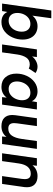

<svg xmlns="http://www.w3.org/2000/svg" viewBox="966 -1704 746 2719"><g transform="rotate(90 1339.5 -344.0)"><path d="M149 -75 136 0H30L128 -697H238L201 -429Q229 -465 268 -483.5Q307 -502 352 -502Q406 -502 449 -477Q492 -452 516 -404.5Q540 -357 540 -292Q540 -216 509.5 -147Q479 -78 422.5 -34.5Q366 9 292 9Q242 9 205 -11.5Q168 -32 149 -75ZM428 -279Q428 -335 399 -368Q370 -401 319 -401Q273 -401 237.5 -375.5Q202 -350 182.5 -307.5Q163 -265 163 -215Q163 -159 192 -126Q221 -93 271 -93Q317 -93 353 -118.5Q389 -144 408.5 -186.5Q428 -229 428 -279Z M679 -493H787L779 -425Q806 -461 846 -481.5Q886 -502 924 -502Q971 -502 1013 -474L950 -378Q940 -384 924 -388Q908 -392 894 -392Q829 -392 796 -344Q763 -296 751 -215L721 0H609Z M1022 -203Q1022 -280 1054 -349Q1086 -418 1143.5 -460Q1201 -502 1273 -502Q1321 -502 1358 -481Q1395 -460 1413 -421L1425 -493H1530L1461 0H1355L1362 -65Q1306 9 1209 9Q1122 9 1072 -49.5Q1022 -108 1022 -203ZM1399 -284Q1399 -338 1371 -369.5Q1343 -401 1294 -401Q1245 -401 1208.5 -373.5Q1172 -346 1152.5 -301.5Q1133 -257 1133 -209Q1133 -155 1161 -124Q1189 -93 1239 -93Q1288 -93 1324 -121Q1360 -149 1379.5 -193Q1399 -237 1399 -284Z M1608 -144Q1608 -165 1611 -187L1654 -493H1765L1726 -211Q1723 -190 1723 -170Q1723 -129 1741.5 -108.5Q1760 -88 1801 -88Q1865 -88 1900 -138Q1935 -188 1948 -284L1977 -493H2088L2019 0H1912L1918 -62Q1864 9 1767 9Q1689 9 1648.5 -31Q1608 -71 1608 -144Z M2220 -493H2327L2320 -430Q2349 -467 2388.5 -484.5Q2428 -502 2473 -502Q2548 -502 2589.5 -463Q2631 -424 2631 -353Q2631 -329 2629 -316L2584 0H2473L2513 -281Q2516 -304 2516 -322Q2516 -365 2497 -385.5Q2478 -406 2439 -406Q2319 -406 2294 -236L2261 0H2150Z"/></g></svg>

Font: Hanken Grotesk SemiBold
Style: Italic
Weight: 600
Italic angle: -8°
Designer: Alfredo Marco Pradil
Foundry: Hanken Design Co.
Version: Version 3.014